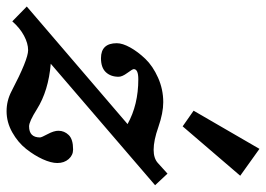

<svg xmlns="http://www.w3.org/2000/svg" viewBox="-193 -637 797 575"><g transform="rotate(90 205.5 -349.5)"><path d="M296.4 -498 249.5 -530.8 363.8 -728 444.3 -670.4ZM406.2 -122.6Q406.2 -104 394.8 -78.9Q383.3 -53.7 364 -29.3Q344.7 -4.9 314.5 12.2Q284.2 29.3 251 29.3Q219.7 29.3 191.4 14.6Q96.2 -35.2 68.4 -35.2Q47.9 -35.2 24.9 -22.9Q2 -10.7 -18.1 12.2L-62.5 -31.2L289.6 -333Q231.9 -365.2 155.3 -365.2Q125 -365.2 125 -351.6Q125 -347.7 136.5 -332.3Q147.9 -316.9 147.9 -306.2Q147.9 -282.7 134.3 -268.1Q120.6 -253.4 92.3 -253.4Q47.4 -253.4 47.4 -300.8Q47.4 -317.9 60.1 -340.8Q72.8 -363.8 94.2 -386.2Q115.7 -408.7 150.6 -424.3Q185.5 -439.9 224.1 -439.9Q256.3 -439.9 298.3 -425.3Q338.4 -411.1 366.7 -411.1Q392.1 -411.1 406.2 -423.8L438 -452.6L472.7 -415.5L108.9 -103Q189.9 -96.2 245.1 -61.5Q282.2 -38.1 296.4 -38.1Q329.6 -38.1 329.6 -70.8Q329.6 -75.2 319.6 -93.8Q309.6 -112.3 309.6 -126Q309.6 -143.6 322.3 -156.7Q335 -169.9 365.7 -169.9Q382.8 -169.9 394.5 -156.5Q406.2 -143.1 406.2 -122.6Z"/></g></svg>

Font: Elstob Grade
Style: Italic
Weight: 400
Italic angle: -20°
Designer: Peter S. Baker
Version: Version 1.015